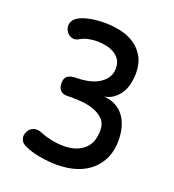

<svg xmlns="http://www.w3.org/2000/svg" viewBox="-136 -846 872 961"><g transform="rotate(20 300.0 -365.0)"><path d="M101 -23Q80 -31 72 -50.5Q64 -70 75 -91Q83 -110 102.5 -118Q122 -126 149 -115Q175 -104 208.5 -97Q242 -90 274 -90Q341 -90 381 -124Q421 -158 421 -226Q421 -263 399 -285Q377 -307 345 -317.5Q313 -328 276.5 -330.5Q240 -333 208 -332Q198 -331 189 -333.5Q180 -336 172.5 -342Q165 -348 161 -358Q157 -368 157 -383Q157 -409 172 -420.5Q187 -432 218 -432Q244 -432 273.5 -437Q303 -442 328.5 -455Q354 -468 371 -490Q388 -512 388 -545Q388 -573 375.5 -591Q363 -609 343.5 -620Q324 -631 300.5 -635.5Q277 -640 255 -640Q230 -640 207 -635Q184 -630 162 -617Q143 -607 124.5 -614Q106 -621 96 -641Q87 -660 92.5 -679Q98 -698 119 -711Q141 -725 178.5 -732.5Q216 -740 257 -740Q301 -740 343 -731Q385 -722 418 -700Q451 -678 471 -642.5Q491 -607 491 -556Q491 -528 485 -500.5Q479 -473 465.5 -451Q452 -429 431 -413Q410 -397 381 -392Q418 -389 445 -374Q472 -359 489.5 -334.5Q507 -310 515.5 -278Q524 -246 524 -208Q524 -159 507 -119Q490 -79 458 -50Q426 -21 379.5 -5.5Q333 10 273 10Q229 10 182 1.5Q135 -7 101 -23Z"/></g></svg>

Font: Maple Mono Medium
Style: Regular
Weight: 500
Monospace: yes
Designer: subframe7536
Version: Version 7.000